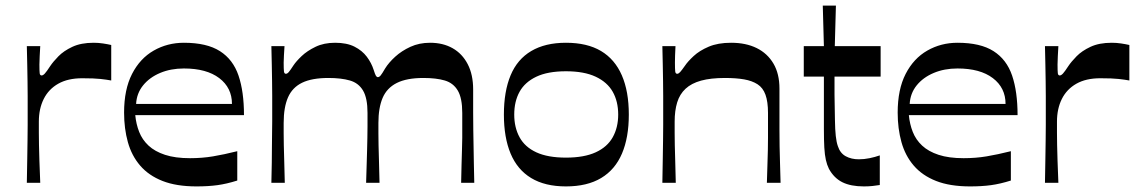

<svg xmlns="http://www.w3.org/2000/svg" viewBox="-20 -654 4074 687"><path d="M76 0Q77 -49 77.5 -86Q78 -123 78.5 -152.5Q79 -182 79 -207.5Q79 -233 79 -259Q79 -284 79 -310Q79 -336 78.5 -363.5Q78 -391 77.5 -421.5Q77 -452 76 -489H124Q123 -471 122 -453Q121 -435 121 -423Q121 -400 122 -392Q123 -384 129 -384Q134 -384 140.5 -391Q147 -398 160 -418Q170 -433 189 -452.5Q208 -472 239 -486.5Q270 -501 315 -501Q332 -501 348.5 -498.5Q365 -496 378 -493V-366Q362 -369 339.5 -371.5Q317 -374 274 -374Q223 -374 188.5 -354.5Q154 -335 136.5 -300Q119 -265 119 -219Q119 -198 119 -178.5Q119 -159 119.5 -135Q120 -111 121 -79Q122 -47 124 0Z M683 13Q611 13 561.5 -6.5Q512 -26 481.5 -61.5Q451 -97 437.5 -145.5Q424 -194 424 -251Q424 -334 452.5 -389.5Q481 -445 530 -473Q579 -501 638 -501Q720 -501 767 -471Q814 -441 833.5 -383.5Q853 -326 853 -242H464Q467 -210 478 -182Q489 -154 511.5 -133Q534 -112 570.5 -100Q607 -88 660 -88Q703 -88 742 -94.5Q781 -101 829 -113V-8Q791 4 758 8.5Q725 13 683 13ZM810 -282Q810 -340 764.5 -374.5Q719 -409 638 -409Q591 -409 553 -393Q515 -377 492 -348.5Q469 -320 467 -282Z M951 0Q952 -40 952.5 -71.5Q953 -103 953 -129Q953 -155 953.5 -177Q954 -199 954 -219.5Q954 -240 954 -261Q954 -286 954 -311.5Q954 -337 953.5 -364.5Q953 -392 952.5 -422.5Q952 -453 951 -489H998Q997 -472 996 -456.5Q995 -441 995 -430Q995 -407 996 -398.5Q997 -390 1003 -390Q1008 -390 1013.5 -396.5Q1019 -403 1030 -420Q1040 -435 1059.5 -453.5Q1079 -472 1109 -486.5Q1139 -501 1179 -501Q1221 -501 1248.5 -487Q1276 -473 1292.5 -451Q1309 -429 1317 -404Q1322 -388 1325 -383Q1328 -378 1332 -378Q1337 -378 1342 -384Q1347 -390 1358 -409Q1371 -430 1394 -451Q1417 -472 1448.5 -486.5Q1480 -501 1519 -501Q1565 -501 1599.5 -481.5Q1634 -462 1653.5 -424.5Q1673 -387 1673 -334Q1673 -288 1673 -252.5Q1673 -217 1673.5 -187.5Q1674 -158 1674.5 -130Q1675 -102 1675.5 -70.5Q1676 -39 1677 0H1630Q1631 -37 1631.5 -65.5Q1632 -94 1633 -117Q1634 -140 1634 -160.5Q1634 -181 1634 -202.5Q1634 -224 1634 -250Q1634 -303 1618 -330Q1602 -357 1571.5 -366Q1541 -375 1495 -375Q1435 -375 1399.5 -357Q1364 -339 1349 -303.5Q1334 -268 1334 -214Q1334 -195 1334 -176.5Q1334 -158 1334.5 -134.5Q1335 -111 1336 -79Q1337 -47 1338 0H1290Q1291 -37 1292 -65.5Q1293 -94 1293.5 -117Q1294 -140 1294.5 -160.5Q1295 -181 1295 -202.5Q1295 -224 1295 -250Q1295 -303 1279 -330Q1263 -357 1232 -366Q1201 -375 1155 -375Q1096 -375 1061 -358Q1026 -341 1010.5 -305.5Q995 -270 995 -214Q995 -195 995 -176.5Q995 -158 995.5 -134.5Q996 -111 997 -78.5Q998 -46 999 0Z M2005 13Q1930 13 1880.5 -17Q1831 -47 1807 -104.5Q1783 -162 1783 -244Q1783 -327 1807 -384.5Q1831 -442 1881 -471.5Q1931 -501 2005 -501Q2081 -501 2130.5 -471.5Q2180 -442 2205 -384.5Q2230 -327 2230 -244Q2230 -162 2205.5 -104.5Q2181 -47 2131 -17Q2081 13 2005 13ZM2005 -90Q2070 -90 2111.5 -109Q2153 -128 2172.5 -163Q2192 -198 2192 -244Q2192 -291 2172.5 -325.5Q2153 -360 2111.5 -379.5Q2070 -399 2005 -399Q1940 -399 1899 -379.5Q1858 -360 1839 -325.5Q1820 -291 1820 -244Q1820 -198 1839 -163Q1858 -128 1899 -109Q1940 -90 2005 -90Z M2350 0Q2351 -49 2351.5 -86Q2352 -123 2352.5 -152.5Q2353 -182 2353 -207.5Q2353 -233 2353 -259Q2353 -285 2353 -310.5Q2353 -336 2352.5 -363.5Q2352 -391 2351.5 -422Q2351 -453 2350 -489H2397Q2396 -471 2395.5 -456Q2395 -441 2395 -430Q2395 -407 2396 -398.5Q2397 -390 2403 -390Q2408 -390 2413.5 -396Q2419 -402 2431 -419Q2441 -434 2462 -453.5Q2483 -473 2516 -487Q2549 -501 2596 -501Q2649 -501 2687.5 -482Q2726 -463 2747.5 -426.5Q2769 -390 2769 -337Q2769 -292 2769 -256Q2769 -220 2769 -189.5Q2769 -159 2769.5 -130.5Q2770 -102 2771 -70.5Q2772 -39 2773 0H2724Q2725 -37 2726 -65.5Q2727 -94 2727.5 -117Q2728 -140 2728 -160.5Q2728 -181 2728 -202.5Q2728 -224 2728 -250Q2728 -290 2719 -315Q2710 -340 2690.5 -352.5Q2671 -365 2642.5 -370Q2614 -375 2574 -375Q2523 -375 2488.5 -365.5Q2454 -356 2433 -336.5Q2412 -317 2403 -287.5Q2394 -258 2394 -219Q2394 -198 2394 -178.5Q2394 -159 2394.5 -135Q2395 -111 2396 -79Q2397 -47 2398 0Z M3071 13Q3024 13 2994 -2Q2964 -17 2946 -50Q2939 -64 2935 -82Q2931 -100 2929.5 -126Q2928 -152 2928 -192Q2928 -218 2928 -247.5Q2928 -277 2928 -304.5Q2928 -332 2928 -352Q2928 -372 2928 -380H2856V-489H2928L2924 -634H2971L2967 -489H3131V-380H2966Q2966 -362 2966 -345.5Q2966 -329 2966 -315Q2967 -261 2967.5 -225.5Q2968 -190 2970.5 -167.5Q2973 -145 2978 -131Q2986 -106 3006 -95Q3026 -84 3053 -84Q3072 -84 3091.5 -88Q3111 -92 3128 -98V8Q3117 10 3102 11.5Q3087 13 3071 13Z M3451 13Q3379 13 3329.5 -6.5Q3280 -26 3249.5 -61.5Q3219 -97 3205.5 -145.5Q3192 -194 3192 -251Q3192 -334 3220.5 -389.5Q3249 -445 3298 -473Q3347 -501 3406 -501Q3488 -501 3535 -471Q3582 -441 3601.5 -383.5Q3621 -326 3621 -242H3232Q3235 -210 3246 -182Q3257 -154 3279.5 -133Q3302 -112 3338.5 -100Q3375 -88 3428 -88Q3471 -88 3510 -94.5Q3549 -101 3597 -113V-8Q3559 4 3526 8.5Q3493 13 3451 13ZM3578 -282Q3578 -340 3532.5 -374.5Q3487 -409 3406 -409Q3359 -409 3321 -393Q3283 -377 3260 -348.5Q3237 -320 3235 -282Z M3719 0Q3720 -49 3720.5 -86Q3721 -123 3721.5 -152.5Q3722 -182 3722 -207.5Q3722 -233 3722 -259Q3722 -284 3722 -310Q3722 -336 3721.5 -363.5Q3721 -391 3720.5 -421.5Q3720 -452 3719 -489H3767Q3766 -471 3765 -453Q3764 -435 3764 -423Q3764 -400 3765 -392Q3766 -384 3772 -384Q3777 -384 3783.5 -391Q3790 -398 3803 -418Q3813 -433 3832 -452.5Q3851 -472 3882 -486.5Q3913 -501 3958 -501Q3975 -501 3991.5 -498.5Q4008 -496 4021 -493V-366Q4005 -369 3982.5 -371.5Q3960 -374 3917 -374Q3866 -374 3831.5 -354.5Q3797 -335 3779.5 -300Q3762 -265 3762 -219Q3762 -198 3762 -178.5Q3762 -159 3762.5 -135Q3763 -111 3764 -79Q3765 -47 3767 0Z"/></svg>

Font: Ojuju SemiBold
Style: Regular
Weight: 600
Designer: Chisaokwu Joboson, Mirko Velimirovic
Foundry: Udi Foundry
Version: Version 1.000